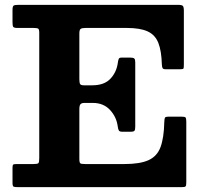

<svg xmlns="http://www.w3.org/2000/svg" viewBox="-20 -770 838 790"><path d="M118 -655H52Q37.5 -655 34.5 -659.5Q31.5 -664 31.5 -677.5V-729Q31.5 -743.5 36 -746.8Q40.5 -750 54 -750H712.5Q728 -750 732.2 -745.8Q736.5 -741.5 736.5 -726V-504.5Q736.5 -491.5 735 -488.2Q733.5 -485 720 -485H662.5Q651 -485 648.8 -490Q646.5 -495 646 -504.5Q644.5 -560.5 631.5 -593.5Q618.5 -626.5 587.5 -640.8Q556.5 -655 501.5 -655H332Q317.5 -655 312 -651.2Q306.5 -647.5 306.5 -632.5V-444.5Q306.5 -430 309.5 -424.5Q312.5 -419 324.5 -419H359.5Q409 -419 434.5 -446.2Q460 -473.5 465 -513Q466.5 -524 469 -528.5Q471.5 -533 480.5 -533H516.5Q528.5 -533 532.5 -529.2Q536.5 -525.5 536.5 -513.5V-248.5Q536.5 -236 533.2 -232Q530 -228 518 -228H482.5Q472.5 -228 469.2 -232.8Q466 -237.5 464.5 -249.5Q459.5 -288.5 432.8 -317.5Q406 -346.5 362 -346.5H327.5Q315.5 -346.5 311 -341Q306.5 -335.5 306.5 -321V-116Q306.5 -100.5 310.8 -97.8Q315 -95 331 -95H491.5Q556 -95 591.2 -111Q626.5 -127 640.5 -164.8Q654.5 -202.5 656 -267.5Q656.5 -282 658.8 -286Q661 -290 675 -290H727Q740 -290 743.2 -286.8Q746.5 -283.5 746.5 -270V-18.5Q746.5 -5.5 743.2 -2.8Q740 0 727.5 0H54Q40.5 0 36 -2Q31.5 -4 31.5 -18V-80Q31.5 -91.5 34.8 -93.2Q38 -95 49.5 -95H117Q134 -95 137.8 -98.5Q141.5 -102 141.5 -119.5V-635Q141.5 -649.5 137 -652.2Q132.5 -655 118 -655Z"/></svg>

Font: Besley*
Style: Bold
Weight: 700
Designer: Owen Earl
Foundry: indestructible type*
Version: Version 2.000; ttfautohint (v1.8.3)